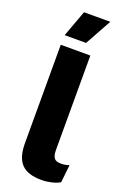

<svg xmlns="http://www.w3.org/2000/svg" viewBox="-175 -974 677 1037"><g transform="rotate(20 163.5 -455.0)"><path d="M61 -768H184L268 -920H117ZM229 -712H59V-148C59 -37 104 10 211 10C248 10 291 0 315 -15L326 -117C308 -111 297 -109 277 -109C242 -109 229 -126 229 -170Z"/></g></svg>

Font: Work Sans
Style: Bold
Weight: 700
Designer: Wei Huang
Foundry: Wei Huang
Version: Version 2.012